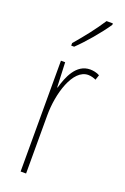

<svg xmlns="http://www.w3.org/2000/svg" viewBox="-148 -810 558 858"><g transform="rotate(20 131.0 -381.5)"><path d="M232 -756V-763H202C168 -711 136 -671 91 -618V-606H105C144 -643 199 -707 232 -756ZM208 -535C141 -535 113 -462 98 -409H96L91 -527H71V0H97V-277C97 -380 135 -509 208 -509C222 -509 237 -504 245 -500L253 -524C239 -532 221 -535 208 -535Z"/></g></svg>

Font: Noto Sans Arabic ExtCond Thin
Style: Regular
Weight: 100
Width: 2
Designer: Monotype Design Team, Nadine Chahine, Nizar Qandah and Khaled Hosny
Foundry: Monotype Imaging Inc.
Version: Version 2.012